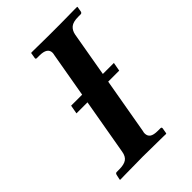

<svg xmlns="http://www.w3.org/2000/svg" viewBox="-195 -729 813 813"><g transform="rotate(-45 211.5 -322.5)"><path d="M364 -368 357 -329H291L247 -77Q246 -74 245.5 -71Q245 -68 245 -65Q245 -49 256 -41Q267 -33 293 -33H308Q316 -33 314 -24L310 -1L308 1Q308 1 292 0.5Q276 0 252.5 0Q229 0 206.5 -0.5Q184 -1 170 -1Q155 -1 132.5 -0.5Q110 0 87.5 0Q65 0 49.5 0.5Q34 1 34 1L32 -1L37 -24Q39 -33 46 -33H61Q90 -33 104.5 -43Q119 -53 123 -77L167 -329H101L108 -368H174L209 -569Q211 -577 211 -582Q211 -613 163 -613H148Q140 -613 142 -621L146 -645L148 -646Q148 -646 163.5 -646Q179 -646 201.5 -645.5Q224 -645 246.5 -645Q269 -645 284 -645Q298 -645 320.5 -645Q343 -645 366 -645.5Q389 -646 405 -646Q421 -646 421 -646L423 -645L419 -621Q417 -613 410 -613H396Q365 -613 351 -601.5Q337 -590 333 -569L298 -368Z"/></g></svg>

Font: Libertinus Serif Semibold Italic
Style: Regular
Weight: 600
Italic angle: -11.5°
Designer: Philipp H. Poll, Khaled Hosny
Foundry: Caleb Maclennan
Version: Version 7.051;RELEASE